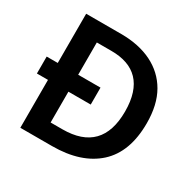

<svg xmlns="http://www.w3.org/2000/svg" viewBox="-157 -877 1049 1041"><g transform="rotate(30 368.0 -357.0)"><path d="M95.2 -713.9V-405.8H25.9V-299.8H95.2V0H293C414.6 0 508.8 -30.8 576.2 -91.8C643.1 -152.8 676.8 -243.2 676.8 -363.8C676.8 -440.4 662.1 -504.9 632.3 -556.6C573.2 -659.7 461.4 -713.9 314.9 -713.9ZM314.9 -607.9C460 -607.9 543 -530.3 543 -359.9C543 -191.4 460.9 -106.9 296.9 -106.9H223.1V-299.8H362.8V-405.8H223.1V-607.9Z"/></g></svg>

Font: Noto Reveo Sans
Style: Regular
Weight: 600
Designer: Monotype Design Team
Foundry: Monotype Imaging Inc.
Version: Version 2.007